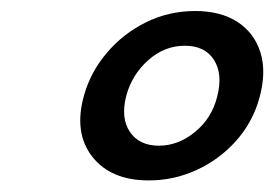

<svg xmlns="http://www.w3.org/2000/svg" viewBox="-20 -736 486 340"><path d="M325.5 -716.5Q371 -716.5 400.8 -697Q430.5 -677.5 441.2 -643Q452 -608.5 439.5 -563Q427.5 -519.5 398 -486.5Q368.5 -453.5 328.2 -435Q288 -416.5 243.5 -416.5Q176 -416.5 143.2 -458.8Q110.5 -501 128.5 -566Q140 -608 169 -642.2Q198 -676.5 238.5 -696.5Q279 -716.5 325.5 -716.5ZM307.5 -655Q271 -655 242.2 -629.2Q213.5 -603.5 203.5 -566Q193.5 -527 210 -502.5Q226.5 -478 261.5 -478Q295.5 -478 325.2 -502.2Q355 -526.5 364.5 -564.5Q375 -604.5 359 -629.8Q343 -655 307.5 -655Z"/></svg>

Font: Fraunces Wonky
Style: Italic
Weight: 900
Italic angle: -16°
Version: Version 1.000;[b76b70a41]